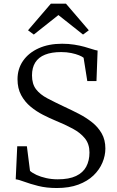

<svg xmlns="http://www.w3.org/2000/svg" viewBox="-20 -982 616 1014"><path d="M280 11Q225 11 181.8 0Q138.5 -11 108.5 -22.2Q78.5 -33.5 63 -35L71 -209.5H122L138.5 -79.5Q151.5 -68 173.2 -58Q195 -48 223.8 -41.5Q252.5 -35 285 -35Q344.5 -35 381.5 -52.5Q418.5 -70 435.5 -102Q452.5 -134 452.5 -176.5Q452.5 -221 428.8 -250.8Q405 -280.5 364.2 -302.5Q323.5 -324.5 273 -345Q241.5 -358 206.8 -375.8Q172 -393.5 141.5 -418.8Q111 -444 91.8 -479.5Q72.5 -515 72.5 -563.5Q72.5 -618.5 101.8 -660.8Q131 -703 184 -727Q237 -751 308 -751Q342.5 -751 372.2 -746.2Q402 -741.5 426 -734.8Q450 -728 467.5 -722.2Q485 -716.5 495.5 -715L489.5 -554H441L421.5 -677Q414.5 -683 397.5 -690Q380.5 -697 356.2 -702Q332 -707 303 -707Q252 -707 217.8 -693.2Q183.5 -679.5 166.2 -652Q149 -624.5 149 -584Q149 -538.5 170.2 -510.8Q191.5 -483 230.5 -462.5Q269.5 -442 321.5 -417.5Q358.5 -400.5 396.2 -381Q434 -361.5 465.8 -336.5Q497.5 -311.5 517 -277.5Q536.5 -243.5 536.5 -197.5Q536.5 -160 520.8 -122.8Q505 -85.5 473.5 -55.2Q442 -25 393.8 -7Q345.5 11 280 11ZM158.5 -799.5 128 -822 248.5 -962.5H328.5L449 -822L418.5 -799.5L288.5 -902.5Z"/></svg>

Font: Merriweather 36pt Light
Style: Regular
Weight: 300
Designer: Eben Sorkin
Foundry: Eben Sorkin
Version: Version 2.100